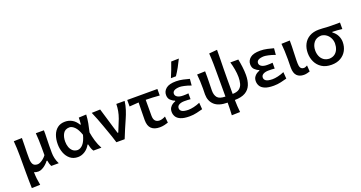

<svg xmlns="http://www.w3.org/2000/svg" viewBox="-47 -1622 4982 2650"><g transform="rotate(-20 2444.0 -297.0)"><path d="M81.5 195.5Q80 141 79 88.5Q78 36 78 -26V-272Q78 -338.5 75.5 -390.8Q73 -443 68.5 -497L189 -501Q190 -446.5 187.5 -393.8Q185 -341 185 -284V-205Q185 -145.5 203.8 -115.5Q222.5 -85.5 271.5 -85.5Q289 -85.5 312.5 -97Q336 -108.5 359.5 -128.2Q383 -148 400.5 -172V-284Q400.5 -341.5 398.5 -392.2Q396.5 -443 392 -497H510.5Q512.5 -443 509.8 -390.5Q507 -338 507 -272V-166Q507 -129.5 516.2 -87Q525.5 -44.5 548 0H437.5Q427 -21.5 420.8 -43.2Q414.5 -65 411.5 -87.5H401Q383.5 -63.5 357.8 -40.8Q332 -18 302.8 -3Q273.5 12 246 12Q209.5 12 184 -0.5Q185 50.5 190.2 96.5Q195.5 142.5 205.5 192Z M829 11.5Q761 11.5 715.5 -25.5Q670 -62.5 647 -122.2Q624 -182 624 -250Q624 -324 646 -382.8Q668 -441.5 712.2 -475.5Q756.5 -509.5 823.5 -509.5Q878.5 -509.5 925.5 -483.2Q972.5 -457 1008 -398H1017.5Q1020.5 -424.5 1021.8 -449.2Q1023 -474 1023 -497L1134 -502Q1131 -440.5 1119 -376Q1107 -311.5 1092.5 -254Q1103 -190 1122 -125.2Q1141 -60.5 1174.5 0H1057Q1040.5 -24 1031.8 -51.5Q1023 -79 1017.5 -105H1009Q979 -50 930.2 -19.2Q881.5 11.5 829 11.5ZM856.5 -81.5Q899.5 -82.5 936.5 -124Q973.5 -165.5 996.5 -254Q968 -338 930 -376.2Q892 -414.5 853 -415Q788.5 -413 760.8 -365.5Q733 -318 733 -249Q733 -206 746 -168.5Q759 -131 786.2 -107Q813.5 -83 856.5 -81.5Z M1394.5 0Q1381 -47 1364.5 -94.8Q1348 -142.5 1331.5 -188L1300 -276.5Q1280 -331 1259 -387Q1238 -443 1213.5 -497L1338.5 -501Q1359.5 -437.5 1382 -356.2Q1404.5 -275 1428 -201.5L1454.5 -116H1464.5L1536 -292.5Q1555.5 -346.5 1564.5 -396.2Q1573.5 -446 1574.5 -497H1696.5Q1689 -434.5 1668.8 -372.2Q1648.5 -310 1626 -260Q1597.5 -195 1569.2 -129.5Q1541 -64 1516 0Z M2030.5 12Q1950.5 12 1908.2 -27.8Q1866 -67.5 1866 -153Q1866 -218 1867.8 -282.2Q1869.5 -346.5 1870.5 -411L1734.5 -401.5V-497H2177.5V-401.5Q2127 -406 2075.5 -408.5Q2024 -411 1975 -411.5Q1975 -354 1974.8 -296.2Q1974.5 -238.5 1974.5 -180.5Q1974.5 -126.5 1996.8 -102.2Q2019 -78 2060.5 -78Q2078.5 -78 2102.2 -85.5Q2126 -93 2146 -104L2154.5 -11.5Q2135.5 -4 2100.2 4Q2065 12 2030.5 12Z M2469 10.5Q2385.5 10.5 2338.8 -9.5Q2292 -29.5 2273 -62Q2254 -94.5 2254 -132Q2254 -168 2269.8 -192.8Q2285.5 -217.5 2308.2 -232.2Q2331 -247 2351.5 -253V-262.5Q2318.5 -273.5 2289.8 -301Q2261 -328.5 2261 -377.5Q2261 -433 2306.8 -471Q2352.5 -509 2454.5 -509Q2504.5 -509 2558 -497.2Q2611.5 -485.5 2647 -475L2638.5 -380Q2585 -400 2540.5 -409.2Q2496 -418.5 2476 -418.5Q2368.5 -415.5 2368.5 -356Q2368.5 -327 2397.8 -308.5Q2427 -290 2481 -290Q2503 -290 2522.2 -290.8Q2541.5 -291.5 2559.5 -294V-208Q2538.5 -210.5 2517.5 -211.2Q2496.5 -212 2470 -212Q2422.5 -212 2392.2 -195.2Q2362 -178.5 2362 -146Q2362 -117.5 2388 -99.5Q2414 -81.5 2482 -80Q2517 -80 2563.5 -90.5Q2610 -101 2655 -121L2662.5 -23.5Q2625.5 -13.5 2574.8 -1.5Q2524 10.5 2469 10.5ZM2404 -573Q2427 -626.5 2447.5 -680.2Q2468 -734 2486.5 -788L2599.5 -790.5Q2573 -735 2542.8 -680Q2512.5 -625 2478 -574Z M3019 195.5Q3022 150 3023.2 105.5Q3024.5 61 3024.5 11.5Q2894 11 2831.8 -47Q2769.5 -105 2769.5 -202Q2769.5 -226.5 2770.2 -246Q2771 -265.5 2771 -284Q2771 -346.5 2768.8 -396Q2766.5 -445.5 2761 -497L2880 -501Q2882 -414 2879.5 -341Q2877 -268 2877 -217.5Q2877 -152.5 2907.5 -115.5Q2938 -78.5 3024.5 -77.5V-449Q3024.5 -512.5 3023.8 -557.8Q3023 -603 3021.2 -639.8Q3019.5 -676.5 3017 -713L3136 -723.5Q3136 -649.5 3134.5 -582.2Q3133 -515 3131.8 -445.5Q3130.5 -376 3130.5 -295V-77.5Q3196 -78.5 3229.5 -104.2Q3263 -130 3274.8 -172.8Q3286.5 -215.5 3286.5 -268Q3286.5 -323 3275.2 -385.5Q3264 -448 3249 -497H3366Q3376.5 -446.5 3384.8 -383Q3393 -319.5 3393 -262Q3393 -178.5 3368.2 -117.5Q3343.5 -56.5 3286 -23Q3228.5 10.5 3130.5 11.5Q3131 59 3133.8 102.2Q3136.5 145.5 3141.5 192Z M3705 10.5Q3621.5 10.5 3574.8 -9.5Q3528 -29.5 3509 -62Q3490 -94.5 3490 -132Q3490 -168 3505.8 -192.8Q3521.5 -217.5 3544.2 -232.2Q3567 -247 3587.5 -253V-262.5Q3554.5 -273.5 3525.8 -301Q3497 -328.5 3497 -377.5Q3497 -433 3542.8 -471Q3588.5 -509 3690.5 -509Q3740.5 -509 3794 -497.2Q3847.5 -485.5 3883 -475L3874.5 -380Q3821 -400 3776.5 -409.2Q3732 -418.5 3712 -418.5Q3604.5 -415.5 3604.5 -356Q3604.5 -327 3633.8 -308.5Q3663 -290 3717 -290Q3739 -290 3758.2 -290.8Q3777.5 -291.5 3795.5 -294V-208Q3774.5 -210.5 3753.5 -211.2Q3732.5 -212 3706 -212Q3658.5 -212 3628.2 -195.2Q3598 -178.5 3598 -146Q3598 -117.5 3624 -99.5Q3650 -81.5 3718 -80Q3753 -80 3799.5 -90.5Q3846 -101 3891 -121L3898.5 -23.5Q3861.5 -13.5 3810.8 -1.5Q3760 10.5 3705 10.5Z M4147 12Q4082 12 4045.2 -25.2Q4008.5 -62.5 4008.5 -144Q4008.5 -182.5 4009.2 -209.8Q4010 -237 4010 -268Q4010 -335.5 4007.5 -388.8Q4005 -442 4000 -497L4123.5 -501Q4124.5 -413 4120.5 -339Q4116.5 -265 4116.5 -214V-169Q4116.5 -125 4131 -101.5Q4145.5 -78 4180 -78Q4190 -78 4202.5 -82.8Q4215 -87.5 4229.5 -95.5L4235.5 -5.5Q4219 0.5 4194.2 6.2Q4169.5 12 4147 12Z M4553.5 12Q4468.5 12 4411.5 -24.8Q4354.5 -61.5 4325.8 -121.5Q4297 -181.5 4297 -251.5Q4297 -325 4326.2 -382.2Q4355.5 -439.5 4412.2 -472.2Q4469 -505 4551 -505Q4584 -505 4609.5 -503Q4635 -501 4663 -499Q4691 -497 4731 -497H4859.5V-401.5Q4825 -406.5 4789 -409Q4753 -411.5 4714.5 -412V-403Q4759.5 -371 4781.5 -325.5Q4803.5 -280 4803.5 -232Q4803.5 -163.5 4773.8 -108.2Q4744 -53 4688 -20.5Q4632 12 4553.5 12ZM4553 -78Q4602 -80 4633.8 -103.8Q4665.5 -127.5 4681 -166Q4696.5 -204.5 4696.5 -250Q4696.5 -288.5 4679.8 -325Q4663 -361.5 4630.8 -386.8Q4598.5 -412 4553 -417Q4480 -414.5 4443 -367Q4406 -319.5 4406 -250Q4406 -204.5 4422.2 -166Q4438.5 -127.5 4471.2 -103.8Q4504 -80 4553 -78Z"/></g></svg>

Font: Commissioner Flair Medium
Style: Regular
Weight: 500
Designer: Kostas Bartsokas
Foundry: Kostas Bartsokas
Version: Version 1.000; ttfautohint (v1.8.3)